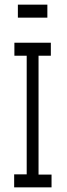

<svg xmlns="http://www.w3.org/2000/svg" viewBox="-20 -807 290 827"><path d="M41 0V-56H95V-567H42V-623H199V-567H146V-55H202V0ZM57 -731V-787H184V-731Z"/></svg>

Font: Inconsolata UltraCondensed
Style: Regular
Weight: 400
Width: 1
Monospace: yes
Designer: Raph Levien, Cyreal, Brenton Simpson
Foundry: Raph Levien, Cyreal, Google
Version: Version 3.001; ttfautohint (v1.8.2.53-6de2)